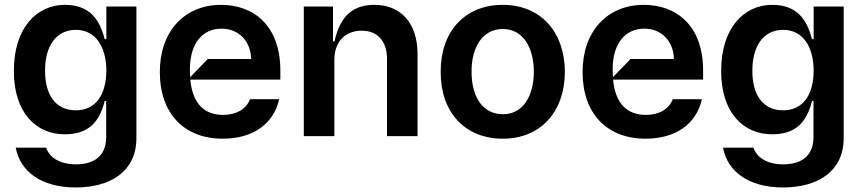

<svg xmlns="http://www.w3.org/2000/svg" viewBox="-20 -573 3632 808"><path d="M298.3 215.9C445 215.9 553.6 148.4 554 9.2V-545.5H427.6V-408.4H420.5C399.1 -492.5 356.2 -552.6 252.8 -552.6C133.5 -552.6 38 -453.8 38.4 -274.9C38 -96.6 133.5 -7.8 252.8 -7.8C353 -7.8 398.8 -60 420.5 -147.7H426.8V5.7C426.1 85.6 372.9 118.6 300.4 118.6C230.1 118.6 188.6 89.5 174 48.3H46.2C64.6 148.8 154.1 215.9 298.3 215.9ZM299 -108.7C213.8 -108.7 169 -174.7 169.7 -275.6C169 -374.3 213.1 -447.1 299 -447.4C381.4 -447.1 426.8 -378.6 427.6 -275.6C426.8 -171.2 380.7 -108.7 299 -108.7Z M1159.8 -277C1159.4 -468.4 1044.4 -552.6 910.5 -552.6C753.9 -552.6 652 -437.9 652.7 -269.9C652 -98.4 752.5 10.7 917.6 10.7C1044 10.7 1131.4 -51.1 1154.8 -155.5H1032C1016.3 -113.3 974.1 -89.5 919 -89.5C842.7 -89.5 790.8 -133.2 780.9 -237.9H1159.8ZM780.2 -248.2C779.5 -258.2 779.1 -268.5 779.1 -279.1C778.8 -390.3 831.7 -452.4 912.6 -452.4C985.8 -452.4 1035.5 -398.4 1036.9 -324.6H854.4Z M1387.1 -319.6C1386.4 -398.4 1433.9 -443.9 1502.1 -443.9C1568.2 -443.9 1608 -400.2 1608.7 -327.4V0H1737.2V-347.3C1736.5 -478 1664.4 -552.6 1556.1 -552.6C1467 -552.6 1411.6 -507.8 1387.8 -399.1H1381.4V-545.5H1258.5V0H1387.1Z M2095.9 10.7C2254.6 10.7 2356.5 -101.9 2357.2 -270.6C2356.5 -439.6 2254.6 -552.6 2095.9 -552.6C1935.4 -552.6 1833.8 -439.6 1834.5 -270.6C1833.8 -101.9 1935.4 10.7 2095.9 10.7ZM2096.6 -92.3C2007.5 -92.3 1964.1 -171.2 1964.5 -271.3C1964.1 -370.7 2007.5 -450.6 2096.6 -451C2182.9 -450.6 2226.2 -370.7 2226.6 -271.3C2226.2 -171.2 2182.9 -92.3 2096.6 -92.3Z M2938.9 -277C2938.6 -468.4 2823.5 -552.6 2689.6 -552.6C2533 -552.6 2431.1 -437.9 2431.8 -269.9C2431.1 -98.4 2531.6 10.7 2696.7 10.7C2823.2 10.7 2910.5 -51.1 2933.9 -155.5H2811.1C2795.5 -113.3 2753.2 -89.5 2698.2 -89.5C2621.8 -89.5 2570 -133.2 2560 -237.9H2938.9ZM2559.3 -248.2C2558.6 -258.2 2558.2 -268.5 2558.2 -279.1C2557.9 -390.3 2610.8 -452.4 2691.8 -452.4C2764.9 -452.4 2814.6 -398.4 2816.1 -324.6H2633.5Z M3274.9 215.9C3421.5 215.9 3530.2 148.4 3530.5 9.2V-545.5H3404.1V-408.4H3397C3375.7 -492.5 3332.7 -552.6 3229.4 -552.6C3110.1 -552.6 3014.6 -453.8 3014.9 -274.9C3014.6 -96.6 3110.1 -7.8 3229.4 -7.8C3329.5 -7.8 3375.4 -60 3397 -147.7H3403.4V5.7C3402.7 85.6 3349.4 118.6 3277 118.6C3206.7 118.6 3165.1 89.5 3150.6 48.3H3022.7C3041.2 148.8 3130.7 215.9 3274.9 215.9ZM3275.6 -108.7C3190.3 -108.7 3145.6 -174.7 3146.3 -275.6C3145.6 -374.3 3189.6 -447.1 3275.6 -447.4C3358 -447.1 3403.4 -378.6 3404.1 -275.6C3403.4 -171.2 3357.2 -108.7 3275.6 -108.7Z"/></svg>

Font: Riot Sans 2.0
Style: Bold
Weight: 600
Designer: Rasmus Andersson
Foundry: rsms
Version: Version 3.006;hotconv 1.0.109;makeotfexe 2.5.65596